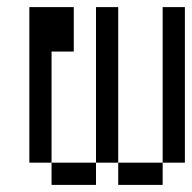

<svg xmlns="http://www.w3.org/2000/svg" viewBox="-20 -520 540 540"><path d="M187.5 -375H125V-62.5H62.5V-500H187.5ZM125 -62.5H250V0H125ZM250 -500H312.5V-62.5H250ZM312.5 -62.5H437.5V0H312.5ZM437.5 -500H500V-62.5H437.5Z"/></svg>

Font: 寒蝉点阵体 16px
Style: Regular
Weight: 400
Designer: Designed by Warren2060
Foundry: ChillType
Version: Version 1.000